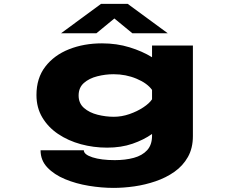

<svg xmlns="http://www.w3.org/2000/svg" viewBox="-20 -728 1140 961"><path d="M516 11Q448 11 384.8 -6.2Q321.5 -23.5 271.2 -57.2Q221 -91 191.8 -140Q162.5 -189 162.5 -252.5Q162.5 -337 206.8 -394.5Q251 -452 325.5 -481.5Q400 -511 490.5 -511Q564.5 -511 628.5 -491.2Q692.5 -471.5 741 -441.5V-500H945.5V-47Q945.5 13.5 920.5 57.8Q895.5 102 853.2 131.8Q811 161.5 759 179.2Q707 197 652.5 204.8Q598 212.5 548.5 212.5Q488.5 212.5 424.5 202Q360.5 191.5 305.8 168.8Q251 146 217 110.2Q183 74.5 183 24H399.5Q399.5 45.5 443 59.5Q486.5 73.5 554.5 73.5Q607.5 73.5 649.8 62Q692 50.5 716.5 23.8Q741 -3 741 -48.5V-57.5Q699.5 -28 643 -8.5Q586.5 11 516 11ZM373.5 -250Q373.5 -211 400.5 -187.5Q427.5 -164 468.2 -153.8Q509 -143.5 550 -143.5Q589 -143.5 628 -157Q667 -170.5 697.5 -190.8Q728 -211 741 -231V-278Q717 -311.5 663.5 -334Q610 -356.5 548.5 -356.5Q507.5 -356.5 467 -346.2Q426.5 -336 400 -312.8Q373.5 -289.5 373.5 -250ZM285.5 -561.5 485.5 -708.5H619.5L819.5 -561.5H642.5L552.5 -635.5L462.5 -561.5Z"/></svg>

Font: Trispace Expanded ExtraBold
Style: Regular
Weight: 800
Width: 7
Designer: Tyler Finck
Foundry: Etcetera Type Company
Version: Version 1.210; ttfautohint (v1.8.3)